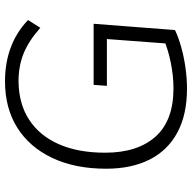

<svg xmlns="http://www.w3.org/2000/svg" viewBox="-20 -739 767 767"><g transform="rotate(-90 363.5 -355.5)"><path d="M393 8Q289 8 217.5 -30.5Q146 -69 109.5 -141.5Q73 -214 73 -315Q73 -439 116 -530Q159 -621 237 -670Q315 -719 422 -719Q496 -719 557.5 -696Q619 -673 667 -627L636 -578Q584 -624 534 -644.5Q484 -665 422 -665Q332 -664 268.5 -622.5Q205 -581 171 -504Q137 -427 137 -319Q137 -190 201 -118Q265 -46 394 -46Q443 -46 495.5 -56.5Q548 -67 590 -85L571 -44L591 -312H404L408 -365H652L627 -40Q598 -26 558.5 -15Q519 -4 476 2Q433 8 393 8Z"/></g></svg>

Font: Muli Light
Style: Italic
Weight: 300
Italic angle: -4.541°
Designer: Vernon Adams
Foundry: Vernon Adams
Version: Version 2.100; ttfautohint (v1.8.1.43-b0c9)